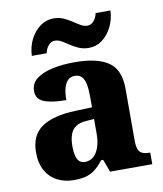

<svg xmlns="http://www.w3.org/2000/svg" viewBox="-87 -847 787 927"><g transform="rotate(-10 307.0 -383.0)"><path d="M200 10Q157 10 121 -8Q85 -26 64 -62.5Q43 -99 43 -154Q43 -236 98.5 -275Q154 -314 265 -318L347 -321V-375Q347 -410 342 -434.5Q337 -459 325 -472Q313 -485 291 -485Q270 -485 257 -472Q244 -459 237.5 -435Q231 -411 231 -377Q158 -377 121.5 -392.5Q85 -408 85 -446Q85 -484 114.5 -506.5Q144 -529 193 -539.5Q242 -550 301 -550Q412 -550 467 -512.5Q522 -475 522 -382V-128Q522 -101 527.5 -85.5Q533 -70 546.5 -63.5Q560 -57 582 -57H586V0H379L356 -62H347Q325 -35 305.5 -19.5Q286 -4 261.5 3Q237 10 200 10ZM268 -67Q293 -67 310.5 -82.5Q328 -98 337.5 -126Q347 -154 347 -191V-264L310 -261Q276 -259 257 -246Q238 -233 229.5 -209.5Q221 -186 221 -151Q221 -124 226 -105Q231 -86 241.5 -76.5Q252 -67 268 -67ZM383 -606Q356 -606 334 -615.5Q312 -625 293.5 -637.5Q275 -650 258.5 -659.5Q242 -669 226 -669Q207 -669 193.5 -652.5Q180 -636 177 -616H104Q106 -661 124.5 -697Q143 -733 172.5 -754.5Q202 -776 238 -776Q265 -776 286.5 -766.5Q308 -757 326.5 -744.5Q345 -732 361.5 -722.5Q378 -713 394 -713Q413 -713 426.5 -729.5Q440 -746 443 -766H516Q514 -722 495.5 -685.5Q477 -649 448 -627.5Q419 -606 383 -606Z"/></g></svg>

Font: Noto Serif Gujarati ExtraBold
Style: Regular
Weight: 800
Version: Version 2.102